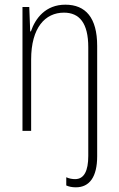

<svg xmlns="http://www.w3.org/2000/svg" viewBox="-20 -559 507 820"><path d="M304 241C362 241 395 197 395 108V-363C395 -483 346 -539 259 -539C175 -539 131 -481 112 -425H109L105 -529H76V0H113V-305C113 -441 173 -505 253 -505C319 -505 357 -461 357 -357V107C357 171 339 206 301 206C289 206 276 204 263 198V233C274 238 287 241 304 241Z"/></svg>

Font: Noto Sans Thai Looped Condensed ExtraLight
Style: Regular
Weight: 200
Width: 3
Designer: Sasikarn Vongin, Ben Mitchell
Foundry: The Fontpad Ltd
Version: Version 1.001